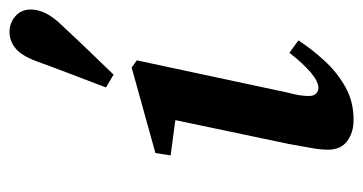

<svg xmlns="http://www.w3.org/2000/svg" viewBox="-200 -552 764 404"><g transform="rotate(-90 182.0 -350.0)"><path d="M69 -42Q69 -58 73 -79Q77 -100 81 -124L135 -381L154 -360L57 -373L62 -405L242 -455L257 -444L189 -126Q185 -112 183.5 -101Q182 -90 182 -82Q182 -72 187 -67Q192 -62 199 -62Q225 -62 273 -123L299 -104Q280 -75 255.5 -48.5Q231 -22 200.5 -5Q170 12 132 12Q105 12 87 -1.5Q69 -15 69 -42ZM200 -509Q214 -546 228 -582.5Q242 -619 255 -655Q267 -687 282.5 -699.5Q298 -712 317 -712Q335 -712 349.5 -700Q364 -688 364 -667Q364 -635 329 -600Q304 -573 278.5 -546.5Q253 -520 227 -493Z"/></g></svg>

Font: Lisu Bosa Black
Style: Italic
Weight: 900
Italic angle: -19°
Designer: David Morse, Annie Olsen, Victor Gaultney, Frank Grießhammer (Latin)
Foundry: SIL International
Version: Version 2.000